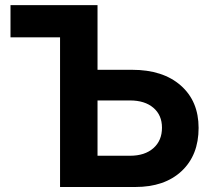

<svg xmlns="http://www.w3.org/2000/svg" viewBox="-20 -748 843 768"><path d="M22 -598.6V-727.5H370.1V-468.8H508.3Q631.8 -468.8 703.1 -406Q774.4 -343.3 774.4 -236.3Q774.4 -127.4 706.5 -63.7Q638.7 0 521 0H220.2V-598.6ZM370.1 -346.2V-125H500Q559.1 -125 593.5 -155.3Q627.9 -185.5 627.9 -237.3Q627.9 -287.6 593.5 -316.9Q559.1 -346.2 500 -346.2Z"/></svg>

Font: Inter Display
Style: Bold
Weight: 700
Designer: Rasmus Andersson
Foundry: rsms
Version: Version 4.001;git-9221beed3